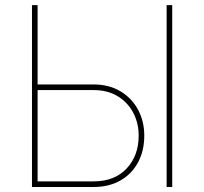

<svg xmlns="http://www.w3.org/2000/svg" viewBox="-20 -748 817 768"><path d="M120.6 -410.2H354Q416.5 -410.2 462.2 -382.6Q507.8 -355 532.5 -308.6Q557.1 -262.2 557.1 -205.6Q557.1 -145.5 532.5 -99.1Q507.8 -52.7 462.2 -26.4Q416.5 0 354 0H107.9V-727.5H130.4V-22.5H354Q438.5 -22.5 486.6 -74Q534.7 -125.5 534.7 -205.6Q534.7 -255.9 512.9 -297.1Q491.2 -338.4 450.9 -363Q410.6 -387.7 354 -387.7H120.6ZM668.9 -727.5V0H646.5V-727.5Z"/></svg>

Font: Inter 17pt Thin
Style: Regular
Weight: 250
Version: Version 4.001;git-66647c0bb